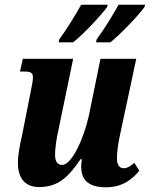

<svg xmlns="http://www.w3.org/2000/svg" viewBox="-20 -786 637 816"><path d="M388 -606H449C494 -642 568 -720 594 -756L597 -766H484C457 -718 423 -662 391 -619ZM229 -606H291C336 -642 410 -721 435 -756L438 -766H325C298 -718 264 -662 232 -619ZM430 10C503 10 543 -26 572 -60L551 -94C534 -79 521 -71 505 -71C488 -71 477 -86 477 -112C477 -142 482 -173 488 -203L559 -536H407L358 -296C336 -196 285 -85 244 -85C223 -85 214 -102 214 -128C214 -155 220 -199 229 -237L291 -536H77L65 -482H84C111 -482 120 -476 120 -457C120 -440 115 -421 109 -389L74 -212C66 -176 56 -130 56 -95C56 -39 78 9 147 9C226 9 271 -33 322 -109H328C326 -98 325 -87 325 -78C325 -30 347 10 430 10Z"/></svg>

Font: Noto Serif Condensed Extra
Style: Italic
Weight: 800
Width: 3
Italic angle: -12°
Designer: Monotype Design Team
Foundry: Monotype Imaging Inc.
Version: Version 1.901